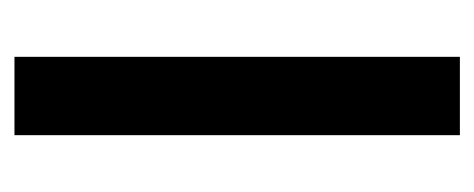

<svg xmlns="http://www.w3.org/2000/svg" viewBox="-220 -452 671 272"><g transform="rotate(90 116.0 -315.5)"><path d="M171 0H60V-631H171Z"/></g></svg>

Font: Placeholder Sans Medium
Style: Regular
Weight: 500
Designer: The Branx Europe S.L
Version: Version 1.006;Fontself Maker 3.5.7